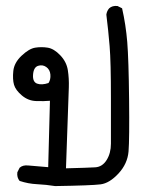

<svg xmlns="http://www.w3.org/2000/svg" viewBox="-20 -459 540 655"><path d="M168 175.8Q137.7 170.9 106.9 169.4Q76.2 168 46.9 158.2Q37.1 146.5 39.1 128.9L46.9 113.3Q57.6 103.5 76.2 105.5L144.5 111.3V108.4L150.4 -115.2Q129.9 -113.3 103 -114.3Q76.2 -115.2 54.7 -133.3Q33.2 -151.4 27.8 -169.9Q22.5 -188.5 25.4 -216.8Q28.3 -245.1 53.7 -269Q79.1 -293 100.1 -296.4Q121.1 -299.8 142.6 -296.4Q164.1 -293 185.5 -270.5Q207 -248 211.4 -219.7Q215.8 -191.4 214.8 -161.1Q213.9 -130.9 205.1 115.2Q280.3 113.3 304.7 111.8Q329.1 110.4 343.8 86.9Q358.4 63.5 358.4 31.2Q358.4 -1 358.4 -124.5Q358.4 -248 354 -301.3Q349.6 -354.5 342.8 -409.2Q344.7 -421.9 352.5 -430.7Q363.3 -440.4 380.9 -438.5L396.5 -430.7Q409.2 -375 414.1 -315.9Q418.9 -256.8 420.4 -120.6Q421.9 15.6 418.5 57.6Q415 99.6 384.3 132.8Q353.5 166 323.2 169.9Q293 173.8 168 175.8ZM145.5 -175.8Q153.3 -187.5 151.9 -204.6Q150.4 -221.7 137.7 -230.5Q125 -239.3 109.9 -234.4Q94.7 -229.5 92.8 -204.6Q90.8 -179.7 106.4 -173.8Q122.1 -168 145.5 -175.8Z"/></svg>

Font: JasonHandwriting1
Style: Regular
Weight: 400
Version: Version 1.48.20